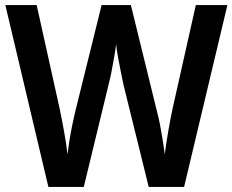

<svg xmlns="http://www.w3.org/2000/svg" viewBox="-20 -785 913 754"><path d="M873 -765 703 -51H564L465 -452Q461 -471 455 -500.5Q449 -530 443.5 -560Q438 -590 436 -612Q434 -594 429 -564.5Q424 -535 418 -504Q412 -473 406 -451L309 -51H170L1 -765H124L213 -364Q222 -322 231.5 -269.5Q241 -217 245 -179Q248 -204 253 -235Q258 -266 264 -295Q270 -324 275 -345L379 -765H494L597 -345Q603 -324 608.5 -294.5Q614 -265 619 -234.5Q624 -204 627 -179Q632 -219 641 -271Q650 -323 659 -364L749 -765Z"/></svg>

Font: Noto Sans Tamil UI SemiCondensed SemiBold
Style: Regular
Weight: 600
Width: 4
Designer: Jelle Bosma - Monotype Design Team
Foundry: Monotype Imaging Inc.
Version: Version 2.004; ttfautohint (v1.8.4.7-5d5b)